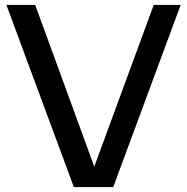

<svg xmlns="http://www.w3.org/2000/svg" viewBox="-20 -760 760 780"><path d="M280 0 6 -740H123L363 -83L604.5 -740H714L440 0Z"/></svg>

Font: Encode Sans SmExp Md
Style: Regular
Weight: 500
Width: 6
Designer: Multiple Designers
Foundry: Impallari Type
Version: Version 3.002; ttfautohint (v1.8.3) -l 8 -r 50 -G 200 -x 14 